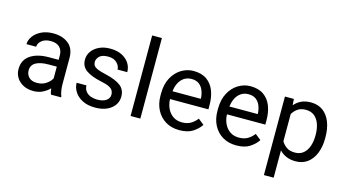

<svg xmlns="http://www.w3.org/2000/svg" viewBox="-98 -1137 3121 1727"><g transform="rotate(15 1462.5 -273.5)"><path d="M395 0Q390.6 -9.8 387.5 -24.7Q384.3 -39.6 382.3 -55.7Q356.9 -28.8 318.8 -9.5Q280.8 9.8 231.9 9.8Q178.2 9.8 137.9 -11.2Q97.7 -32.2 75.4 -67.6Q53.2 -103 53.2 -147Q53.2 -231.9 117.7 -276.1Q182.1 -320.3 291 -320.3H380.4V-362.3Q380.4 -409.2 352.3 -437.3Q324.2 -465.3 269 -465.3Q217.8 -465.3 186.3 -440.2Q154.8 -415 154.8 -381.8H64.5Q64.5 -419.9 90.3 -455.8Q116.2 -491.7 163.3 -514.9Q210.4 -538.1 274.4 -538.1Q360.4 -538.1 415.5 -494.1Q470.7 -450.2 470.7 -361.3V-115.2Q470.7 -88.9 475.3 -59.1Q480 -29.3 489.3 -7.8V0ZM245.1 -69.3Q293.9 -69.3 329.8 -93.8Q365.7 -118.2 380.4 -147.9V-256.8H305.7Q228 -256.8 186 -232.7Q144 -208.5 144 -159.2Q144 -121.6 169.4 -95.5Q194.8 -69.3 245.1 -69.3Z M920.4 -140.1Q920.4 -159.7 911.9 -176.5Q903.3 -193.4 877.2 -207.3Q851.1 -221.2 798.8 -231.4Q710.4 -250 659.4 -284.4Q608.4 -318.8 608.4 -383.8Q608.4 -425.8 632.6 -460.7Q656.7 -495.6 700.9 -516.8Q745.1 -538.1 804.2 -538.1Q867.7 -538.1 912.6 -515.6Q957.5 -493.2 981.4 -455.8Q1005.4 -418.5 1005.4 -373H915Q915 -405.8 886.5 -434.8Q857.9 -463.9 804.2 -463.9Q748 -463.9 723.6 -439.5Q699.2 -415 699.2 -386.2Q699.2 -366.7 709 -352.5Q718.8 -338.4 744.9 -327.1Q771 -315.9 820.8 -304.7Q918.5 -282.2 964.6 -246.6Q1010.7 -210.9 1010.7 -147Q1010.7 -77.6 954.8 -33.9Q898.9 9.8 806.6 9.8Q736.8 9.8 688.5 -15.1Q640.1 -40 615.2 -79.6Q590.3 -119.1 590.3 -163.1H681.2Q683.1 -126 702.6 -104.2Q722.2 -82.5 750.5 -73.5Q778.8 -64.5 806.6 -64.5Q861.8 -64.5 891.1 -85.9Q920.4 -107.4 920.4 -140.1Z M1227.1 -750V0H1136.2V-750Z M1591.3 9.8Q1517.6 9.8 1463.1 -22.9Q1408.7 -55.7 1378.7 -113.5Q1348.6 -171.4 1348.6 -245.6V-266.1Q1348.6 -352.5 1381.6 -413.3Q1414.6 -474.1 1467.5 -506.1Q1520.5 -538.1 1579.6 -538.1Q1655.3 -538.1 1703.4 -504.2Q1751.5 -470.2 1774.2 -411.9Q1796.9 -353.5 1796.9 -279.3V-238.8H1439.5Q1440.9 -190.4 1460 -150.6Q1479 -110.8 1513.4 -87.4Q1547.9 -64 1596.2 -64Q1644 -64 1677.2 -83.5Q1710.4 -103 1735.4 -135.7L1790 -92.3Q1764.6 -53.2 1717.3 -21.7Q1669.9 9.8 1591.3 9.8ZM1579.6 -463.9Q1525.9 -463.9 1488.8 -424.8Q1451.7 -385.7 1442.4 -312.5H1706.5V-319.3Q1704.6 -354.5 1692.1 -387.7Q1679.7 -420.9 1652.8 -442.4Q1626 -463.9 1579.6 -463.9Z M2121.6 9.8Q2047.9 9.8 1993.4 -22.9Q1939 -55.7 1908.9 -113.5Q1878.9 -171.4 1878.9 -245.6V-266.1Q1878.9 -352.5 1911.9 -413.3Q1944.8 -474.1 1997.8 -506.1Q2050.8 -538.1 2109.9 -538.1Q2185.5 -538.1 2233.6 -504.2Q2281.7 -470.2 2304.4 -411.9Q2327.1 -353.5 2327.1 -279.3V-238.8H1969.7Q1971.2 -190.4 1990.2 -150.6Q2009.3 -110.8 2043.7 -87.4Q2078.1 -64 2126.5 -64Q2174.3 -64 2207.5 -83.5Q2240.7 -103 2265.6 -135.7L2320.3 -92.3Q2294.9 -53.2 2247.6 -21.7Q2200.2 9.8 2121.6 9.8ZM2109.9 -463.9Q2056.2 -463.9 2019 -424.8Q1981.9 -385.7 1972.7 -312.5H2236.8V-319.3Q2234.9 -354.5 2222.4 -387.7Q2210 -420.9 2183.1 -442.4Q2156.2 -463.9 2109.9 -463.9Z M2878.9 -268.6V-258.3Q2878.9 -181.2 2855 -120.6Q2831.1 -60.1 2785.2 -25.1Q2739.3 9.8 2673.8 9.8Q2625 9.8 2587.4 -6.1Q2549.8 -22 2522.9 -51.3V203.1H2432.1V-528.3H2515.1L2519.5 -470.2Q2546.4 -502.9 2584.5 -520.5Q2622.6 -538.1 2672.4 -538.1Q2739.3 -538.1 2785.2 -504.4Q2831.1 -470.7 2855 -409.9Q2878.9 -349.1 2878.9 -268.6ZM2788.1 -258.3V-268.6Q2788.1 -321.3 2773.2 -365.2Q2758.3 -409.2 2726.8 -435.5Q2695.3 -461.9 2646 -461.9Q2600.1 -461.9 2570.3 -441.2Q2540.5 -420.4 2522.9 -389.2V-136.2Q2541 -105 2570.6 -84.7Q2600.1 -64.5 2647 -64.5Q2695.8 -64.5 2727.1 -91.1Q2758.3 -117.7 2773.2 -161.9Q2788.1 -206.1 2788.1 -258.3Z"/></g></svg>

Font: Vazirmatn UI
Style: Regular
Weight: 400
Designer: Saber Rastikerdar
Foundry: Saber Rastikerdar
Version: Version 33.003